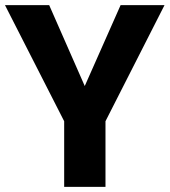

<svg xmlns="http://www.w3.org/2000/svg" viewBox="-20 -731 664 751"><path d="M172.4 -710.9 311.5 -394.5 451.7 -710.9H623.5L392.6 -256.8V0H231V-256.8L-0.5 -710.9Z"/></svg>

Font: Vazirmatn RD FD ExtraBold
Style: Regular
Weight: 800
Designer: Saber Rastikerdar
Foundry: Saber Rastikerdar
Version: Version 33.003